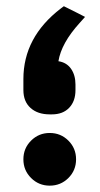

<svg xmlns="http://www.w3.org/2000/svg" viewBox="-20 -585 314 605"><path d="M136.7 -224.6Q98.6 -224.6 76.2 -244.9Q53.7 -265.1 53.7 -301.3V-335.9Q53.7 -467.8 171.4 -558.1L181.2 -565.4L191.9 -560.1L225.1 -543.5L248 -531.7L231 -512.7Q173.3 -449.2 164.1 -392.1Q189.9 -388.2 203.9 -368.2Q217.8 -348.1 217.8 -318.8V-300.8Q217.8 -266.1 198 -245.4Q178.2 -224.6 143.6 -224.6ZM77.9 -24.2Q53.7 -48.3 53.7 -83Q53.7 -117.7 77.9 -141.8Q102.1 -166 136.7 -166Q171.4 -166 195.6 -141.8Q219.7 -117.7 219.7 -83Q219.7 -48.3 195.6 -24.2Q171.4 0 136.7 0Q102.1 0 77.9 -24.2Z"/></svg>

Font: Samim FD-WOL
Style: Bold-FD-WOL
Weight: 700
Foundry: DejaVu fonts team - Redesigned by Saber Rastikerdar
Version: Version 4.0.5